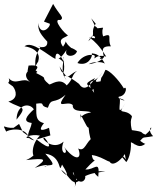

<svg xmlns="http://www.w3.org/2000/svg" viewBox="-22 -913 807 987"><path d="M230 -256C183 -235 177 -246 204 -280C154 -292 167 -333 164 -380C219 -388 175 -370 224 -359C243 -416 254 -373 315 -426C255 -342 325 -400 352 -373C348 -329 426 -349 446 -335C365 -323 401 -267 391 -327C439 -238 418 -265 453 -251C482 -294 440 -294 432 -313C433 -279 429 -175 476 -161C455 -206 440 -166 457 -207C420 -187 415 -129 380 -150C402 -94 367 -81 307 -158C340 -113 277 -113 305 -185C247 -133 179 -213 208 -204C241 -164 245 -133 166 -196L237 -217ZM48 -256C-3 -252 -13 -284 10 -236C14 -244 108 -269 128 -203C91 -203 135 -226 183 -216C118 -151 157 -59 170 -140C168 -162 180 -119 112 -90C218 -102 221 -95 157 -50C199 -66 244 -71 206 -54C226 -78 287 -38 211 -123C302 -111 276 -9 297 -67C345 7 313 -10 292 -40C341 -10 347 64 409 -5C329 30 379 14 359 54C391 -11 345 -10 354 -29C377 48 422 20 416 -8C459 -27 473 -23 520 -33C471 -32 445 -35 483 -4C493 -96 463 -37 417 -42C495 -128 459 -56 450 -116C517 -108 567 -46 539 -111C532 -55 577 -60 620 -121C625 -66 653 -84 573 -140C616 -61 568 -155 627 -80C635 -87 654 -128 651 -182C679 -170 693 -148 727 -175C722 -165 664 -220 655 -221C690 -160 654 -171 679 -170C731 -219 692 -199 765 -213C719 -261 793 -278 726 -221C693 -232 729 -234 656 -244C637 -321 675 -305 642 -329C607 -351 582 -323 623 -383C573 -300 601 -384 593 -408C657 -385 575 -402 589 -416C631 -420 632 -477 615 -458C588 -503 541 -552 520 -554C494 -493 502 -532 495 -495C439 -482 495 -520 513 -553C456 -461 430 -529 446 -445C510 -496 441 -513 462 -436C432 -485 397 -475 467 -512C430 -453 404 -451 384 -482C334 -521 287 -543 320 -501C282 -540 312 -613 302 -621C317 -541 301 -513 284 -572C335 -487 320 -526 374 -548C346 -530 356 -507 321 -474C286 -518 240 -476 231 -479C173 -527 245 -497 153 -543C186 -574 168 -579 125 -576C117 -540 109 -495 170 -543C150 -573 76 -541 133 -490C98 -521 58 -470 23 -511C35 -479 -1 -499 44 -469C62 -447 73 -404 21 -391C91 -351 122 -372 63 -298C64 -377 129 -387 152 -351C113 -315 92 -287 141 -281C136 -241 95 -205 155 -191L96 -234L76 -276ZM470 -791C437 -738 479 -745 432 -701C458 -754 477 -711 461 -717C406 -723 455 -735 524 -622C465 -639 460 -594 465 -622C473 -635 409 -642 376 -589C428 -570 456 -619 450 -639C469 -637 492 -633 517 -586C502 -597 454 -597 434 -583C525 -595 531 -656 490 -609C543 -614 464 -678 548 -675C527 -712 562 -747 508 -726C492 -780 534 -772 475 -767C497 -756 427 -820 492 -728L447 -819ZM234 -791C239 -773 185 -722 174 -795C176 -764 172 -752 221 -699C226 -649 148 -682 186 -672C167 -638 156 -619 160 -570C173 -606 216 -640 158 -581C188 -598 193 -661 104 -675C142 -707 227 -626 263 -610C261 -650 284 -648 308 -588C265 -641 269 -576 321 -658C303 -618 364 -616 374 -650C308 -702 298 -622 360 -655C288 -704 335 -718 302 -673C270 -718 314 -717 328 -732C317 -731 241 -820 288 -810C312 -822 282 -837 251 -893L204 -802Z"/></svg>

Font: Hussar Lance
Style: ExBd
Weight: 700
Foundry: Cannot Into Space Fonts, PlusOne Fonts
Version: Version 2.270